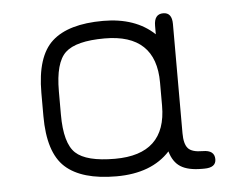

<svg xmlns="http://www.w3.org/2000/svg" viewBox="-40 -506 717 554"><g transform="rotate(-5 318.0 -228.5)"><path d="M530.3 0H523.4Q483.4 0 461.9 -13.7Q440.4 -27.3 431.6 -58.6Q377.9 0 276.4 0Q175.8 0 128.4 -43Q81.1 -85.9 81.1 -191.4V-258.8Q81.1 -364.3 128.4 -407.2Q175.8 -450.2 276.4 -450.2Q370.1 -450.2 424.8 -398.4V-422.9Q424.8 -457 451.2 -457Q476.6 -457 476.6 -423.8V-107.4Q476.6 -76.2 487.8 -63.5Q499 -50.8 530.3 -50.8Q564.5 -50.8 564.5 -24.4Q564.5 0 530.3 0ZM276.4 -399.4Q193.4 -399.4 162.6 -370.6Q131.8 -341.8 131.8 -258.8V-191.4Q131.8 -108.4 162.6 -79.6Q193.4 -50.8 276.4 -50.8Q424.8 -50.8 424.8 -191.4V-258.8Q424.8 -399.4 276.4 -399.4Z"/></g></svg>

Font: Jura
Style: Book
Weight: 400
Version: Version 2.3